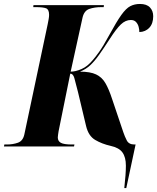

<svg xmlns="http://www.w3.org/2000/svg" viewBox="-59 -740 794 970"><path d="M569 210Q573 174 575 146Q577 118 577 97Q577 54 559.5 30Q542 6 500 -3Q456 -13 422 -33Q388 -53 376 -103L335 -275Q323 -324 316.5 -346Q310 -368 296 -368L237 -77Q236 -68 234.5 -60.5Q233 -53 233 -46Q233 -27 248.5 -18.5Q264 -10 304 -10H317L315 0H-39L-37 -10H-24Q6 -10 31.5 -19Q57 -28 64 -61L182 -618Q185 -633 187 -644.5Q189 -656 189 -665Q189 -692 174 -698Q159 -704 122 -704H109L110 -714H466L465 -704H452Q419 -704 392.5 -695Q366 -686 358 -651L298 -378Q322 -378 352.5 -391Q383 -404 411 -438Q421 -449 441.5 -477.5Q462 -506 493 -563Q530 -631 554 -664.5Q578 -698 599.5 -709Q621 -720 648 -720Q682 -720 698.5 -702.5Q715 -685 715 -658Q715 -621 695.5 -600Q676 -579 645 -578Q645 -590 641.5 -604Q638 -618 628.5 -628.5Q619 -639 602 -639Q575 -639 551.5 -616.5Q528 -594 496 -544Q465 -496 442 -463.5Q419 -431 397 -410.5Q375 -390 345 -378Q397 -378 426.5 -364Q456 -350 473.5 -320Q491 -290 507 -241L564 -72Q571 -51 581.5 -30.5Q592 -10 620 -10H626L579 210Z"/></svg>

Font: Noto Serif Display ExtraCondensed Black
Style: Italic
Weight: 900
Width: 2
Italic angle: -12°
Designer: Monotype Design Team
Foundry: Monotype Imaging Inc.
Version: Version 2.009